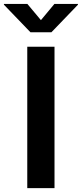

<svg xmlns="http://www.w3.org/2000/svg" viewBox="-71 -968 421 988"><path d="M209.5 -727.5V0H69.3V-727.5ZM69.8 -947.8 139.6 -864.3 209 -947.8H330.1V-943.8L193.4 -801.8H85.9L-50.8 -943.8V-947.8Z"/></svg>

Font: Inter
Style: 650
Weight: 650
Designer: Rasmus Andersson
Foundry: rsms
Version: Version 4.001;git-66647c0bb